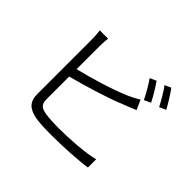

<svg xmlns="http://www.w3.org/2000/svg" viewBox="-177 -1078 1354 1354"><g transform="rotate(45 500.0 -400.5)"><path d="M726 -779 678 -758C705 -720 739 -660 759 -619L808 -642C788 -683 751 -743 726 -779ZM834 -818 787 -797C815 -760 848 -703 870 -660L919 -682C900 -719 861 -781 834 -818ZM274 -747H191C195 -725 197 -695 197 -671V-119C197 -39 238 -6 313 8C355 15 414 17 472 17C581 17 731 9 816 -4V-86C733 -64 581 -54 475 -54C425 -54 372 -57 340 -62C291 -72 269 -85 269 -138V-364C391 -396 566 -448 681 -496C711 -507 745 -522 772 -533L740 -605C714 -589 685 -574 656 -561C549 -515 387 -466 269 -438V-671C269 -698 271 -725 274 -747Z"/></g></svg>

Font: Source Han Sans JP Normal
Style: Regular
Weight: 350
Designer: Ryoko NISHIZUKA 西塚涼子 (kana, bopomofo & ideographs); Paul D. Hunt (Latin, Greek & Cyrillic); Sandoll Communications 산돌커뮤니
Foundry: Adobe
Version: Version 2.002;hotconv 1.0.116;makeotfexe 2.5.65601